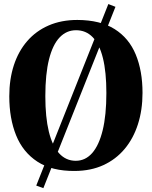

<svg xmlns="http://www.w3.org/2000/svg" viewBox="-20 -854 768 972"><path d="M528.5 -833.5 564.5 -819.5 199.5 98.5 163.5 85.5ZM359 11.5Q243 12.5 169.5 -35.5Q96 -83.5 61.5 -169Q27 -254.5 27 -366.5Q27 -453 50.2 -524Q73.5 -595 118 -646.2Q162.5 -697.5 226.5 -725.2Q290.5 -753 371.5 -753Q487.5 -752.5 560.2 -706.8Q633 -661 667.2 -578Q701.5 -495 701.5 -384Q701.5 -297 678.2 -224.8Q655 -152.5 610.8 -99.8Q566.5 -47 503.2 -18Q440 11 359 11.5ZM363.5 -40Q412 -40 446.5 -79Q481 -118 499.8 -194.5Q518.5 -271 518.5 -383Q518.5 -489.5 501 -560Q483.5 -630.5 449.2 -665.8Q415 -701 365 -701Q316.5 -701 281.8 -664.5Q247 -628 228.2 -553.8Q209.5 -479.5 209.5 -367Q209.5 -260.5 227.2 -187.8Q245 -115 279.5 -77.5Q314 -40 363.5 -40Z"/></svg>

Font: Merriweather 60pt ExtraBold
Style: Regular
Weight: 800
Version: Version 2.100